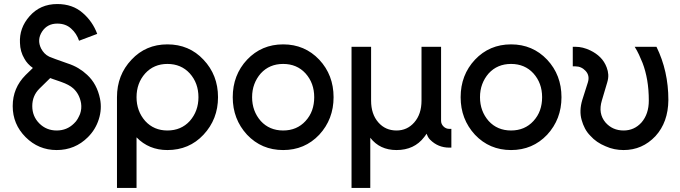

<svg xmlns="http://www.w3.org/2000/svg" viewBox="-20 -732 3370 952"><path d="M264 -712Q179 -712 126 -651Q75 -593 79 -519Q80 -476 101 -441Q108 -428 118.5 -416.5Q129 -405 143 -395L107 -360Q43 -296 43 -206Q43 -116 107 -52Q171 12 261 12Q352 12 416 -52Q454 -90 470 -141Q478 -166 479.5 -191.5Q481 -217 476 -242Q461 -316 412 -361Q393 -379 369 -393.5Q345 -408 314 -418Q277 -431 255 -439Q233 -447 224 -451Q210 -458 200.5 -468Q191 -478 184 -491Q162 -535 189 -576Q215 -615 264 -615Q306 -615 333 -590Q360 -566 372 -530L462 -564Q439 -626 390 -668Q340 -712 264 -712ZM229 -345Q235 -343 242.5 -340Q250 -337 260 -334Q269 -331 274.5 -329Q280 -327 283 -326Q323 -312 343 -294Q374 -266 382 -220Q386 -193 377 -167Q372 -155 365 -142.5Q358 -130 347 -120Q312 -85 261 -85Q210 -85 175 -120Q140 -155 140 -206Q140 -257 175 -292Z M810 -415Q878 -415 921 -368Q964 -320 964 -250Q964 -181 921 -132Q878 -85 810 -85Q743 -85 700 -132Q657 -181 657 -250Q657 -320 700 -368Q743 -415 810 -415ZM810 -512Q703 -512 632 -436Q560 -360 560 -250V200H657V-51Q718 12 810 12Q918 12 989 -64Q1061 -141 1061 -250Q1061 -360 989 -436Q918 -512 810 -512Z M1384 -512Q1277 -512 1205 -436Q1134 -360 1134 -250Q1134 -141 1205 -64Q1277 12 1384 12Q1491 12 1563 -64Q1634 -141 1634 -250Q1634 -360 1563 -436Q1491 -512 1384 -512ZM1384 -415Q1452 -415 1495 -368Q1538 -320 1538 -250Q1538 -215 1527.5 -185.5Q1517 -156 1495 -132Q1452 -85 1384 -85Q1316 -85 1273 -132Q1230 -181 1230 -250Q1230 -285 1241 -314.5Q1252 -344 1273 -368Q1316 -415 1384 -415Z M1946 12Q2034 12 2083 -52Q2086 -56 2089 -60Q2092 -64 2095 -69Q2098 -61 2102 -53.5Q2106 -46 2113 -39Q2152 0 2208 0H2218V-93H2208Q2191 -93 2179 -105Q2167 -117 2167 -133V-500H2070V-233Q2070 -166 2034 -125Q1999 -85 1946 -85Q1891 -85 1856 -125Q1820 -166 1820 -233V-500H1723V200H1816V-49Q1863 12 1946 12Z M2514 -512Q2407 -512 2335 -436Q2264 -360 2264 -250Q2264 -141 2335 -64Q2407 12 2514 12Q2621 12 2693 -64Q2764 -141 2764 -250Q2764 -360 2693 -436Q2621 -512 2514 -512ZM2514 -415Q2582 -415 2625 -368Q2668 -320 2668 -250Q2668 -215 2657.5 -185.5Q2647 -156 2625 -132Q2582 -85 2514 -85Q2446 -85 2403 -132Q2360 -181 2360 -250Q2360 -285 2371 -314.5Q2382 -344 2403 -368Q2446 -415 2514 -415Z M2820 -500V-403H2833Q2863 -403 2884 -380Q2905 -357 2895 -324L2867 -236Q2851 -182 2864 -137Q2870 -115 2880.5 -95Q2891 -75 2907 -59Q2922 -42 2941 -29Q2960 -16 2982 -7Q3004 3 3026.5 7.5Q3049 12 3072 12Q3165 12 3230 -57Q3293 -126 3294 -236Q3294 -380 3235 -500H3127Q3139 -481 3148.5 -460.5Q3158 -440 3166 -420Q3181 -381 3189 -334.5Q3197 -288 3197 -233Q3197 -167 3161 -125Q3125 -85 3072 -85Q3017 -85 2982 -125Q2945 -169 2964 -233L2991 -324Q2997 -344 2996 -362Q2995 -380 2988 -398Q2977 -427 2956.5 -447.5Q2936 -468 2907 -482Q2888 -491 2870 -495.5Q2852 -500 2833 -500Z"/></svg>

Font: Unageo
Style: Medium
Weight: 500
Designer: Richard Sepsi
Foundry: Richard Sepsi
Version: Version 2.000